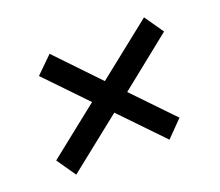

<svg xmlns="http://www.w3.org/2000/svg" viewBox="-75 -585 675 590"><g transform="rotate(-20 262.0 -289.5)"><path d="M317 -283 441 -154 389 -101 258 -237 83 -98 40 -160 205 -291 79 -422 133 -475 264 -338 444 -481 487 -419Z"/></g></svg>

Font: Exo 2.0 Medium
Style: Italic
Weight: 500
Italic angle: -8°
Designer: Natanael Gama
Version: Version 1.001;PS 001.001;hotconv 1.0.70;makeotf.lib2.5.58329